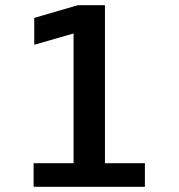

<svg xmlns="http://www.w3.org/2000/svg" viewBox="-20 -720 690 740"><path d="M109.5 0V-91H263.5V-591L112 -547.5V-651L280 -700H384.5V-91H538.5V0Z"/></svg>

Font: Trispace Medium
Style: Regular
Weight: 500
Designer: Tyler Finck
Foundry: Etcetera Type Company
Version: Version 1.210; ttfautohint (v1.8.3)